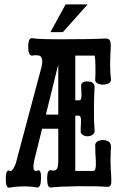

<svg xmlns="http://www.w3.org/2000/svg" viewBox="-20 -872 540 893"><path d="M251 -572.3V-338.9H193.4ZM172.9 -559.6 52.7 -109.4Q43.9 -88.9 38.1 -82Q31.2 -74.2 23.4 -78.1Q6.8 -84 6.8 -40Q6.8 2.9 23.4 1Q53.7 -4.9 85.9 -4.9Q119.1 -5.9 152.3 0Q169.9 2 170.9 -41Q171.9 -85 156.2 -79.1Q140.6 -73.2 136.7 -85Q132.8 -98.6 141.6 -135.7L175.8 -273.4H251V-128.9Q251 -96.7 245.1 -86.9Q238.3 -75.2 216.8 -80.1Q199.2 -84 199.2 -41Q199.2 2 216.8 0Q258.8 -4.9 345.7 -5.9Q428.7 -6.8 480.5 -2.9Q492.2 -2.9 496.1 -13.7Q499 -24.4 497.1 -54.7Q494.1 -86.9 494.1 -123Q494.1 -152.3 496.1 -191.4Q496.1 -206.1 484.4 -213.9Q473.6 -220.7 458 -220.7Q443.4 -220.7 432.6 -213.9Q420.9 -206.1 422.9 -191.4L423.8 -158.2Q426.8 -117.2 425.8 -102.5Q424.8 -77.1 414.1 -77.1H330.1V-334H346.7Q355.5 -334 356.4 -317.4Q357.4 -306.6 355.5 -279.3V-264.6Q353.5 -252 364.3 -245.1Q373 -238.3 387.7 -238.3Q401.4 -238.3 410.2 -245.1Q420.9 -252 419.9 -264.6Q416 -317.4 417 -368.2Q417 -419.9 419.9 -468.8Q418 -493.2 385.7 -493.2Q354.5 -493.2 357.4 -468.8L358.4 -449.2Q359.4 -425.8 358.4 -418Q356.4 -405.3 348.6 -405.3H330.1V-613.3H419.9Q423.8 -599.6 423.8 -565.4Q424.8 -535.2 422.9 -502.9Q420.9 -491.2 433.6 -484.4Q443.4 -478.5 459 -478.5Q474.6 -478.5 485.4 -484.4Q497.1 -491.2 496.1 -502.9Q492.2 -532.2 492.2 -573.2Q492.2 -608.4 495.1 -648.4Q496.1 -674.8 491.2 -683.6Q485.4 -695.3 463.9 -692.4Q410.2 -689.5 291 -689.5Q158.2 -688.5 130.9 -694.3Q111.3 -698.2 111.3 -654.3Q111.3 -611.3 130.9 -613.3Q136.7 -615.2 144.5 -615.2Q152.3 -615.2 157.2 -614.3Q168.9 -614.3 173.8 -601.6Q179.7 -587.9 172.9 -559.6ZM387.7 -851.6H285.2L214.8 -722.7H272.5Z"/></svg>

Font: GungsuhChe
Style: Regular
Weight: 400
Monospace: yes
Version: Version 2.21